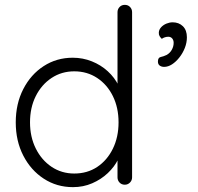

<svg xmlns="http://www.w3.org/2000/svg" viewBox="-20 -760 816 790"><path d="M493.5 -740Q506.8 -740 515.1 -731.2Q523.5 -722.5 523.5 -709.8V-30.2Q523.5 -17.8 514.8 -8.9Q506 0 493.5 0Q480.2 0 471.9 -8.9Q463.5 -17.8 463.5 -30.2V-149L481 -163.2Q481 -134.5 465.9 -104Q450.8 -73.5 423.4 -47.6Q396 -21.8 359.4 -5.9Q322.8 10 280.2 10Q213.5 10 160.1 -24.8Q106.8 -59.5 75.8 -119.8Q44.8 -180 44.8 -256.5Q44.8 -333.2 75.8 -393.5Q106.8 -453.8 159.9 -488.1Q213 -522.5 279.2 -522.5Q320.8 -522.5 357.9 -507.6Q395 -492.8 423.4 -466.8Q451.8 -440.8 468.1 -407.5Q484.5 -374.2 484.5 -337.8L463.5 -353.2V-709.8Q463.5 -722.2 471.9 -731.1Q480.2 -740 493.5 -740ZM285.5 -46Q339.2 -46 380.1 -73.2Q421 -100.5 444.4 -148.2Q467.8 -196 467.8 -256.5Q467.8 -317.2 444.4 -364.6Q421 -412 379.8 -439.2Q338.5 -466.5 285.5 -466.5Q233.5 -466.5 192.2 -439.2Q151 -412 127.2 -364.6Q103.5 -317.2 103.5 -256.5Q103.5 -196.8 127.2 -149Q151 -101.2 192.2 -73.6Q233.5 -46 285.5 -46ZM749 -606.5Q749 -584.5 740.6 -563Q732.2 -541.5 718 -523.5Q703.8 -505.5 687.6 -495.1Q671.5 -484.8 655.2 -484.8Q645 -484.8 637.4 -490Q629.8 -495.2 629.8 -506.8Q629.8 -523 641.2 -525.4Q652.8 -527.8 665.8 -534Q679.5 -541.8 687 -555.4Q694.5 -569 694.5 -583.8Q694.5 -594.8 688.5 -601.8Q682.5 -608.8 672.2 -608.8Q665.5 -608.8 658.2 -606.5Q651 -604.2 645.8 -600.2Q640.2 -605.2 636.5 -611.6Q632.8 -618 633.5 -626.8Q634.2 -638.2 642.9 -647.8Q651.5 -657.2 664.6 -662.8Q677.8 -668.2 690.2 -668.2Q716 -668.2 732.5 -652.1Q749 -636 749 -606.5Z"/></svg>

Font: Quicksand Variable Light
Style: Regular
Weight: 300
Designer: Andrew Paglinawan
Foundry: Andrew Paglinawan
Version: Version 3.004